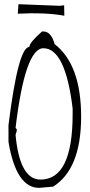

<svg xmlns="http://www.w3.org/2000/svg" viewBox="-20 -908 435 928"><path d="M183.1 -755.9H189.9Q227.1 -755.9 244.1 -694.8Q372.1 -595.2 372.1 -344.2Q372.1 -90.8 236.8 -5.9L168.9 0Q58.1 0 21 -222.2V-303.2Q67.9 -681.2 122.1 -681.2Q122.1 -702.1 183.1 -755.9ZM55.2 -290 61 -283.2V-275.9L55.2 -255.9Q75.2 -40 175.8 -40Q331.1 -40 331.1 -356.9V-383.8Q295.9 -674.8 189.9 -674.8Q101.1 -674.8 55.2 -290ZM270 -879.9 290 -882.8 291 -832Q200.2 -848.6 65.9 -841.8L69.3 -887.7Z"/></svg>

Font: Loved by the King
Style: Regular
Weight: 400
Designer: Kimberly Geswein
Foundry: Kimberly Geswein
Version: Version 1.002 2006